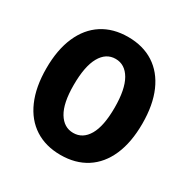

<svg xmlns="http://www.w3.org/2000/svg" viewBox="-163 -866 1009 1025"><g transform="rotate(30 341.0 -353.5)"><path d="M44.9 -353.5Q44.9 -468.3 80.6 -549.8Q116.2 -631.3 182.6 -674.1Q249 -716.8 340.8 -716.8Q432.6 -716.8 499 -674.1Q565.4 -631.3 601.1 -549.8Q636.7 -468.3 636.7 -353.5Q636.7 -238.3 601.1 -156.7Q565.4 -75.2 499 -32.7Q432.6 9.8 340.8 9.8Q249 9.8 182.6 -33Q116.2 -75.7 80.6 -157.2Q44.9 -238.8 44.9 -353.5ZM465.8 -353.5Q465.8 -466.3 432.4 -524.2Q398.9 -582 340.8 -582Q282.2 -582 249 -523.2Q215.8 -464.4 215.8 -348.6Q215.8 -237.8 249.5 -181.9Q283.2 -126 340.8 -126Q399.4 -126 432.6 -182.9Q465.8 -239.7 465.8 -353.5Z"/></g></svg>

Font: Pretendard Std ExtraBold
Style: Regular
Weight: 800
Designer: Base glyphs from Inter by Rasmus Andersson; Hangeul glyphs from Noto Sans CJK(Source Han Sans) by Jang Soo-young and Kan
Foundry: Kil Hyung-jin
Version: Version 1.309